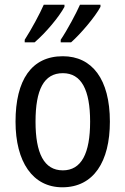

<svg xmlns="http://www.w3.org/2000/svg" viewBox="-20 -786 533 816"><path d="M407 -757V-766H320C305 -732 267 -660 238 -617V-606H282C322 -641 385 -715 407 -757ZM254 -757V-766H166C150 -729 114 -662 85 -617V-606H127C174 -646 231 -714 254 -757ZM447 -269C447 -450 371 -547 247 -547C114 -547 46 -446 46 -269C46 -98 119 10 245 10C378 10 447 -99 447 -269ZM131 -269C131 -404 166 -475 247 -475C326 -475 363 -404 363 -269C363 -134 326 -62 247 -62C167 -62 131 -135 131 -269Z"/></svg>

Font: Noto Sans Kannada Condensed
Style: Regular
Weight: 400
Width: 3
Designer: Jelle Bosma - Monotype Design Team
Foundry: Monotype Imaging Inc.
Version: Version 2.005